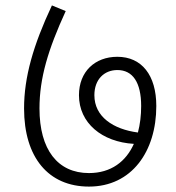

<svg xmlns="http://www.w3.org/2000/svg" viewBox="-20 -694 650 710"><path d="M414 -484C331 -484 272 -429 272 -342C272 -239 357 -169 475 -162C446 -97 391 -54 309 -54C193 -54 126 -141 126 -293C126 -406 158 -511 223 -653L172 -674C103 -527 69 -409 69 -293C69 -112 159 -4 309 -4C467 -4 558 -134 558 -302C558 -416 504 -484 414 -484ZM490 -204C399 -216 329 -262 329 -342C329 -401 366 -435 414 -435C471 -435 502 -389 502 -302C502 -267 498 -234 490 -204Z"/></svg>

Font: FiraGO Light
Style: Regular
Weight: 300
Designer: bBox Type
Foundry: bBox Type GmbH
Version: Version 1.001;PS 001.001;hotconv 1.0.88;makeotf.lib2.5.64775